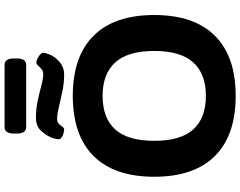

<svg xmlns="http://www.w3.org/2000/svg" viewBox="-126 -922 1056 844"><g transform="rotate(-90 402.0 -500.0)"><path d="M403 8Q229 8 138 -83.5Q47 -175 47 -350Q47 -525 138 -616.5Q229 -708 403 -708Q576 -708 667 -616.5Q758 -525 758 -350Q758 -175 667 -83.5Q576 8 403 8ZM403 -123Q499 -123 549.5 -178.5Q600 -234 600 -350Q600 -466 549.5 -521.5Q499 -577 403 -577Q305 -577 255 -521.5Q205 -466 205 -350Q205 -234 255 -178.5Q305 -123 403 -123ZM254 -746Q250 -746 239.5 -748.5Q229 -751 220.5 -756.5Q212 -762 212 -770Q212 -778 214.5 -787Q217 -796 219 -802Q233 -833 253 -851.5Q273 -870 306 -870Q346 -870 382.5 -862Q419 -854 449 -846Q479 -838 498 -838Q512 -838 520.5 -845.5Q529 -853 535.5 -860.5Q542 -868 549 -868Q560 -868 576 -858Q592 -848 592 -837Q592 -833 589.5 -825Q587 -817 584 -809Q572 -782 549 -764Q526 -746 498 -746Q459 -746 421 -754Q383 -762 352 -769.5Q321 -777 302 -777Q288 -777 280 -769.5Q272 -762 267 -754Q262 -746 254 -746ZM266 -913Q237 -913 237 -953V-968Q237 -1008 266 -1008H538Q567 -1008 567 -968V-953Q567 -913 538 -913Z"/></g></svg>

Font: Asap Semi Expanded
Style: Bold
Weight: 700
Width: 6
Designer: Pablo Cosgaya
Foundry: Omnibus-Type
Version: Version 3.001; ttfautohint (v1.8.4.7-5d5b)